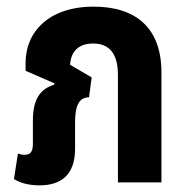

<svg xmlns="http://www.w3.org/2000/svg" viewBox="-20 -549 565 578"><path d="M99 9C161 9 206 -20 206 -101V-181C206 -233 219 -256 248 -256L256 -316L191 -354C193 -390 213 -418 260 -418C310 -418 335 -387 335 -323V0H466V-331C466 -464 390 -529 262 -529C126 -529 57 -452 57 -360V-336L144 -298L143 -294C100 -281 79 -249 79 -186V-116C79 -93 72 -83 54 -83C47 -83 41 -84 34 -87L22 -10C41 2 67 9 99 9Z"/></svg>

Font: Noto Sans Thai UI ExtCond
Style: Bold
Weight: 700
Width: 2
Designer: Monotype Design Team
Foundry: Monotype Imaging Inc.
Version: Version 2.000